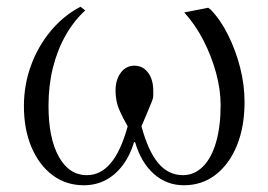

<svg xmlns="http://www.w3.org/2000/svg" viewBox="-20 -536 797 570"><path d="M229 14Q176 14 136 -16Q96 -46 73.5 -99Q51 -152 51 -221Q51 -284 72 -341.5Q93 -399 131 -444.5Q169 -490 219 -516L233 -505Q199 -474 174.5 -430.5Q150 -387 137 -334.5Q124 -282 124 -222Q124 -126 154.5 -71Q185 -16 238 -16Q279 -16 309 -52Q339 -88 359 -161Q345 -186 337 -203.5Q329 -221 326 -236Q323 -251 323 -267Q323 -299 338.5 -320Q354 -341 379 -341Q404 -341 419.5 -320.5Q435 -300 435 -266Q435 -258 435 -253.5Q435 -249 434 -244.5Q433 -240 429.5 -231.5Q426 -223 419 -206Q412 -189 400 -161Q420 -87 450 -51.5Q480 -16 523 -16Q557 -16 582.5 -41.5Q608 -67 621.5 -114Q635 -161 635 -224Q635 -270 621.5 -319.5Q608 -369 584 -416Q560 -463 527 -499L598 -513L605 -508Q635 -477 657.5 -431.5Q680 -386 693 -335Q706 -284 706 -233Q706 -160 683.5 -104.5Q661 -49 620.5 -17.5Q580 14 526 14Q475 14 437 -19.5Q399 -53 381 -114H378Q366 -74 344 -45Q322 -16 293 -1Q264 14 229 14Z"/></svg>

Font: Literata 60pt Light
Style: Regular
Weight: 300
Designer: Latin by Veronika Burian and Jose Scaglione. Greek by Irene Vlachou. Cyrillic by Vera Evstafieva.
Foundry: TypeTogether
Version: Version 3.103;gftools[0.9.29]